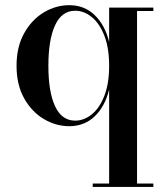

<svg xmlns="http://www.w3.org/2000/svg" viewBox="-20 -490 657 760"><path d="M587 236.5V250H347V236.5H412V-135.5Q395.5 -68.5 354.8 -29.5Q314 9.5 254.5 9.5Q201 9.5 153.2 -19Q105.5 -47.5 75.5 -101Q45.5 -154.5 45.5 -229.5Q45.5 -304.5 75.5 -358.2Q105.5 -412 153.2 -440.8Q201 -469.5 254.5 -469.5Q314 -469.5 354.8 -430.2Q395.5 -391 412 -324V-460H587V-446.5H522.5V236.5ZM412 -229.5Q412 -300.5 393 -349Q374 -397.5 343.2 -422.5Q312.5 -447.5 277.5 -447.5Q224.5 -447.5 198 -390Q171.5 -332.5 171.5 -229.5Q171.5 -126.5 198 -69.5Q224.5 -12.5 277.5 -12.5Q312.5 -12.5 343.2 -37.2Q374 -62 393 -110.5Q412 -159 412 -229.5Z"/></svg>

Font: Bodoni* 16 Medium
Style: Regular
Weight: 500
Version: Version 2.2